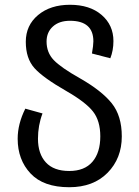

<svg xmlns="http://www.w3.org/2000/svg" viewBox="-20 -771 583 804"><path d="M270 13Q162 13 108 -44.5Q54 -102 54 -190Q54 -252 86 -316L158 -296Q139 -246 139 -190Q139 -127 172 -91Q205 -55 270 -55Q334 -55 367 -93.5Q400 -132 400 -200Q400 -265 369.5 -304Q339 -343 259 -389Q161 -445 124.5 -485.5Q88 -526 88 -596Q88 -665 139.5 -708Q191 -751 273 -751Q356 -751 405.5 -708.5Q455 -666 455 -599Q455 -560 442 -527L365 -547Q371 -581 371 -598Q371 -684 273 -684Q228 -684 201.5 -660Q175 -636 175 -597Q175 -551 205 -519.5Q235 -488 315 -443Q406 -391 448 -338.5Q490 -286 490 -200Q490 -108 430.5 -47.5Q371 13 270 13Z"/></svg>

Font: FiraGO Book
Style: Regular
Weight: 350
Designer: bBox Type
Foundry: bBox Type GmbH
Version: Version 1.001;PS 001.001;hotconv 1.0.88;makeotf.lib2.5.64775